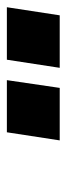

<svg xmlns="http://www.w3.org/2000/svg" viewBox="158 -930 190 545"><g transform="rotate(-90 252.5 -657.0)"><path d="M333 -582 356 -732H505L482 -582ZM127 -582 150 -732H298L276 -582Z"/></g></svg>

Font: Nunito Sans Black
Style: Italic
Weight: 900
Italic angle: -9°
Designer: Vernon Adams
Foundry: Vernon Adams
Version: Version 3.006; ttfautohint (v1.8.3)